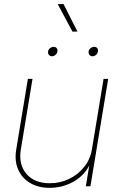

<svg xmlns="http://www.w3.org/2000/svg" viewBox="-20 -906 576 934"><path d="M222.2 7.8Q166.5 7.8 126.5 -15.9Q86.4 -39.6 68.1 -81.8Q49.8 -124 59.1 -179.7L115.7 -522.5H138.2L81.5 -179.7Q69.3 -105.5 108.6 -60.1Q147.9 -14.6 222.2 -14.6Q272.9 -14.6 316.7 -35.9Q360.4 -57.1 389.9 -94.5Q419.4 -131.8 427.2 -179.7L483.9 -522.5H506.3L419.9 0H397.5L417 -117.2H422.9Q394.5 -54.7 339.6 -23.4Q284.7 7.8 222.2 7.8ZM430.2 -632.3Q420.9 -632.3 415.3 -639.2Q409.7 -646 411.1 -655.8Q412.6 -665 420.7 -671.6Q428.7 -678.2 438 -678.2Q447.8 -678.2 453.1 -671.6Q458.5 -665 456.5 -655.8Q455.1 -646 447.3 -639.2Q439.5 -632.3 430.2 -632.3ZM232.9 -632.3Q223.6 -632.3 218 -639.2Q212.4 -646 213.9 -655.8Q215.3 -665 223.4 -671.6Q231.4 -678.2 240.7 -678.2Q250.5 -678.2 255.9 -671.6Q261.2 -665 259.3 -655.8Q257.8 -646 250 -639.2Q242.2 -632.3 232.9 -632.3ZM332.5 -752.4 260.7 -886.2H289.1L356.9 -752.4Z"/></svg>

Font: Inter 28pt Thin
Style: Italic
Weight: 250
Italic angle: -9.3988°
Designer: Rasmus Andersson
Foundry: rsms
Version: Version 4.001;git-66647c0bb